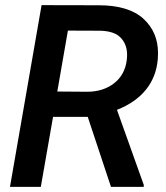

<svg xmlns="http://www.w3.org/2000/svg" viewBox="-20 -731 650 751"><path d="M414.1 0H542L542.5 -7.3L437.5 -301.3C535.2 -339.8 589.8 -408.2 597.2 -500C597.7 -507.8 598.1 -515.6 598.1 -522.9C598.1 -578.1 579.1 -623 540.5 -658.2C502 -692.9 443.8 -710.4 366.7 -710.4L142.6 -710.9L19 0H139.6L187.5 -273.9H323.2ZM245.6 -611.3 374.5 -610.8C411.1 -609.4 437 -600.1 453.1 -582.5C469.2 -564.9 477.1 -543 477.1 -517.1C477.1 -509.8 476.6 -502.4 475.6 -494.6C470.7 -457 454.1 -427.2 426.3 -405.3C397.9 -383.3 362.8 -372.1 320.8 -372.1L204.1 -373Z"/></svg>

Font: Roboto Medium
Style: Italic
Weight: 500
Italic angle: -12°
Designer: Google
Version: Version 2.137; 2017